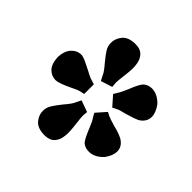

<svg xmlns="http://www.w3.org/2000/svg" viewBox="-100 -994 788 788"><g transform="rotate(-45 293.5 -600.5)"><path d="M261 -659Q259 -670 246 -695Q222 -745 222 -763Q222 -787 239.5 -804.5Q257 -822 296 -824Q333 -822 352 -804Q371 -786 371 -763Q371 -752 362.5 -733.5Q354 -715 345 -698Q330 -671 327 -659L321 -640H265ZM199 -581Q191 -581 182.5 -580Q174 -579 166 -578Q123 -573 110 -573Q97 -573 90 -574Q63 -576 46.5 -591Q30 -606 30 -635Q30 -676 51.5 -694Q73 -712 101 -711Q117 -710 132.5 -700.5Q148 -691 173 -671Q203 -645 217 -640L239 -629L221 -579ZM351 -629 372 -640Q386 -645 416 -671Q439 -690 454.5 -700Q470 -710 487 -711Q515 -712 537 -694Q559 -676 559 -635Q559 -606 542 -591Q525 -576 498 -574Q492 -573 478 -573Q465 -573 423 -578Q415 -579 406.5 -580Q398 -581 390 -581L367 -579ZM194 -377Q169 -377 141 -398Q111 -427 111 -458Q111 -480 122 -494Q129 -502 146.5 -510.5Q164 -519 182 -526Q214 -539 222 -546L240 -556L282 -519L274 -503Q270 -496 260 -462Q248 -413 235 -398Q219 -377 194 -377ZM328 -462Q321 -493 315 -503L307 -519L349 -556L366 -546Q371 -542 385 -535.5Q399 -529 406 -526Q455 -507 466 -494Q478 -479 478 -459Q478 -427 448 -398Q419 -377 395 -377Q370 -377 353 -398Q346 -406 339.5 -425Q333 -444 328 -462Z"/></g></svg>

Font: BioRhyme Expanded ExtraBold
Style: Regular
Weight: 800
Width: 7
Designer: Aoife Mooney
Foundry: Aoife Mooney Type
Version: Version 1.000